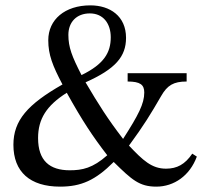

<svg xmlns="http://www.w3.org/2000/svg" viewBox="-20 -682 776 716"><path d="M697 -109C670 -69 640 -53 599 -53C546 -53 513 -84 461 -139C518 -217 541 -255 581 -324C604 -364 627 -378 676 -378V-409H456V-378C503 -378 518 -366 518 -337C518 -295 496 -253 439 -164C382 -238 348 -292 299 -375C411 -425 450 -471 450 -541C450 -622 390 -662 317 -662C222 -662 160 -609 160 -532C160 -478 176 -437 213 -367C83 -293 30 -233 30 -142C30 -41 92 14 204 14C283 14 336 -10 404 -78C472 -11 500 14 563 14C629 14 688 -27 714 -98ZM393 -543C393 -486 368 -443 284 -402C248 -472 235 -506 235 -552C235 -600 266 -632 315 -632C366 -632 393 -593 393 -543ZM380 -103C326 -55 287 -47 240 -47C165 -47 122 -83 122 -167C122 -238 153 -288 229 -336C288 -230 326 -173 380 -103Z"/></svg>

Font: STIX Two Math
Style: Regular
Weight: 400
Designer: Ross Mills, John Hudson & Paul Hanslow, Tiro Typeworks Ltd; with portions MicroPress Inc., with additions and correction
Foundry: Tiro Typeworks Ltd
Version: Version 2.02 b142